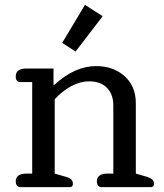

<svg xmlns="http://www.w3.org/2000/svg" viewBox="-20 -773 676 793"><path d="M237 -596 331 -753 404 -706 292 -560ZM45 -24Q45 -40 56.5 -48Q68 -56 88 -56H113V-434H64Q45 -434 45 -457Q45 -474 56.5 -482Q68 -490 88 -490H201V-423H205Q289 -500 377 -500Q448 -500 494.5 -458.5Q541 -417 541 -346V-56L586 -43Q602 -38 609 -31.5Q616 -25 616 -14Q616 0 603 0H399Q390 0 385 -6.5Q380 -13 380 -24Q380 -40 391.5 -48Q403 -56 423 -56H448V-338Q448 -383 422 -410Q396 -437 348 -437Q311 -437 274 -417Q237 -397 206 -363V-56L251 -43Q267 -39 274 -32Q281 -25 281 -14Q281 0 268 0H64Q55 0 50 -6.5Q45 -13 45 -24Z"/></svg>

Font: Maitree Medium
Style: Regular
Weight: 500
Designer: CadsonDemak Team
Foundry: CadsonDemak
Version: Version 1.000